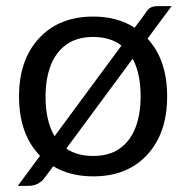

<svg xmlns="http://www.w3.org/2000/svg" viewBox="-20 -568 606 626"><path d="M71 38H38L110.5 -60Q42 -130.5 42 -253.5Q42 -373 107.5 -443.5Q173 -514 284 -514Q363 -514 419 -477.5L453 -523.5Q461 -537.5 470.2 -542.8Q479.5 -548 495 -548H539.5L461 -442Q525 -373 525 -253.5Q525 -134 460 -63.5Q395.5 7 284 7Q208.5 7 153.5 -26L126 11Q107 38 71 38ZM158 -124 376 -419.5Q339.5 -447.5 284 -447.5Q231 -447.5 196.5 -422.8Q162 -398 145.2 -354.2Q128.5 -310.5 128.5 -253Q128.5 -173 158 -124ZM284 -59.5Q336.5 -59.5 370.8 -84Q405 -108.5 421.8 -152.2Q438.5 -196 438.5 -253Q438.5 -329 412.5 -376.5L196 -83.5Q231.5 -59.5 284 -59.5Z"/></svg>

Font: Verano Sans
Style: Regular
Weight: 400
Designer: Lukasz Dziedzic with Adam Twardoch and Botio Nikoltchev
Foundry: tyPoland Lukasz Dziedzic
Version: Version 3.001;December 28, 2019;FontCreator 12.0.0.2547 64-b